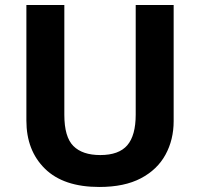

<svg xmlns="http://www.w3.org/2000/svg" viewBox="-20 -734 796 764"><path d="M671 -252Q671 -178 638.5 -118.5Q606 -59 540.5 -24.5Q475 10 375 10Q233 10 159 -62.5Q85 -135 85 -254V-714H236V-277Q236 -189 272 -153Q308 -117 379 -117Q453 -117 486.5 -156Q520 -195 520 -278V-714H671Z"/></svg>

Font: RS Noto Sans
Style: Bold
Weight: 700
Designer: Monotype Design Team
Foundry: Monotype Imaging Inc.
Version: Version 3.10